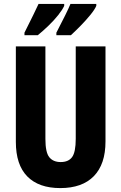

<svg xmlns="http://www.w3.org/2000/svg" viewBox="-20 -951 619 981"><path d="M519 -228Q519 -112 459.5 -51Q400 10 288 10Q178 10 119.5 -49.5Q61 -109 61 -226V-714H212V-241Q212 -172 232 -147.5Q252 -123 290 -123Q330 -123 348.5 -148.5Q367 -174 367 -242V-714H519ZM472 -921Q464 -902 441 -874Q418 -846 391 -818.5Q364 -791 342 -771H268V-784Q294 -834 313 -872.5Q332 -911 340 -931H472ZM308 -921Q299 -901 277.5 -874Q256 -847 228 -820Q200 -793 173 -771H105V-784Q131 -835 149.5 -873.5Q168 -912 177 -931H308Z"/></svg>

Font: Noto Sans Gurmukhi ExtraCondensed ExtraBold
Style: Regular
Weight: 800
Width: 2
Designer: Jelle Bosma - Monotype Design Team
Foundry: Monotype Imaging Inc.
Version: Version 2.004; ttfautohint (v1.8.4.7-5d5b)